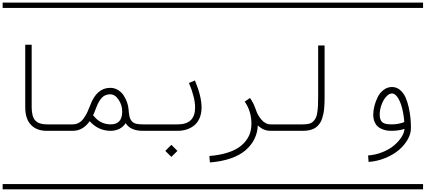

<svg xmlns="http://www.w3.org/2000/svg" viewBox="-20 -990 3222 1453"><path d="M530.3 -48.8V0H333Q257.3 0 214.1 -45.4Q170.9 -90.8 170.9 -180.2V-651.4H219.7V-180.2Q219.7 -106.9 247.3 -77.9Q274.9 -48.8 333 -48.8ZM0 402.8H530.3V442.9H0ZM0 -970.2H530.3V-930.2H0Z M530.3 -48.8Q556.6 -48.8 578.4 -61.5Q600.1 -74.2 616.2 -98.4Q632.3 -122.6 641.8 -142.8Q651.4 -163.1 662.6 -192.9Q711.4 -325.2 814 -325.2Q845.2 -325.2 871.6 -309.8Q897.9 -294.4 914.6 -269.5Q931.2 -244.6 941.2 -216.6Q951.2 -188.5 953.1 -160.6Q955.6 -127 960 -107.7Q964.4 -88.4 976.1 -74Q987.8 -59.6 1007.6 -54.2Q1027.3 -48.8 1060.5 -48.8V0Q967.3 0 930.7 -58.1Q912.6 -29.3 882.8 -14.6Q853 0 817.9 0Q724.1 0 658.7 -72.8Q607.4 0 530.3 0Q520 0 512.9 -7.1Q505.9 -14.2 505.9 -24.4Q505.9 -34.7 512.9 -41.7Q520 -48.8 530.3 -48.8ZM904.8 -146Q904.8 -194.8 877.4 -235.6Q850.1 -276.4 814 -276.4Q775.9 -276.4 751.7 -251.2Q727.5 -226.1 708.5 -176.3Q695.8 -141.6 684.6 -118.2Q737.3 -48.8 817.9 -48.8Q904.8 -48.8 904.8 -146ZM530.3 402.8H1060.5V442.9H530.3ZM530.3 -970.2H1060.5V-930.2H530.3Z M1060.5 -48.8H1325.2Q1456.5 -48.8 1456.5 -176.3Q1456.5 -251 1410.2 -362.3L1455.1 -380.9Q1505.4 -261.2 1505.4 -176.3Q1505.4 -131.8 1490.7 -97.2Q1476.1 -62.5 1450.7 -41.7Q1425.3 -21 1393.6 -10.5Q1361.8 0 1325.2 0H1060.5Q1050.3 0 1043.2 -7.1Q1036.1 -14.2 1036.1 -24.4Q1036.1 -34.7 1043.2 -41.7Q1050.3 -48.8 1060.5 -48.8ZM1060.5 402.8H1590.8V442.9H1060.5ZM1060.5 -970.2H1590.8V-930.2H1060.5ZM1231 151.9 1276.9 106 1322.8 151.9 1276.9 197.3Z M2121.1 -48.8V0H2026.4Q1973.1 0 1931.2 -41Q1928.7 13.7 1906 60.5Q1883.3 107.4 1840.1 145.5Q1796.9 183.6 1727.5 208Q1658.2 232.4 1568.4 239.3L1564.5 190.4Q1633.8 185.1 1688.7 169.2Q1743.7 153.3 1779.5 130.6Q1815.4 107.9 1839.1 77.6Q1862.8 47.4 1872.8 14.9Q1882.8 -17.6 1882.8 -54.2Q1882.8 -147 1832 -221.2L1872.1 -248.5Q1898.9 -210.4 1913.6 -166.5H1914.1Q1928.2 -118.2 1959.2 -83.5Q1990.2 -48.8 2026.4 -48.8ZM1590.8 402.8H2121.1V442.9H1590.8ZM1590.8 -970.2H2121.1V-930.2H1590.8Z M2121.1 -48.8H2273.9Q2300.3 -48.8 2318.8 -53.7Q2337.4 -58.6 2350.1 -71Q2362.8 -83.5 2370.1 -98.4Q2377.4 -113.3 2381.3 -140.1Q2385.3 -167 2386.5 -193.4Q2387.7 -219.7 2387.7 -261.7V-646H2436.5V-261.7Q2436.5 -235.4 2436 -215.3Q2435.5 -195.3 2433.3 -171.6Q2431.2 -147.9 2427.7 -130.6Q2424.3 -113.3 2418.2 -94.5Q2412.1 -75.7 2403.8 -62.3Q2395.5 -48.8 2383.3 -36.4Q2371.1 -23.9 2355.5 -16.4Q2339.8 -8.8 2319.3 -4.4Q2298.8 0 2273.9 0H2121.1Q2110.8 0 2103.8 -7.1Q2096.7 -14.2 2096.7 -24.4Q2096.7 -34.7 2103.8 -41.7Q2110.8 -48.8 2121.1 -48.8ZM2121.1 402.8H2651.4V442.9H2121.1ZM2121.1 -970.2H2651.4V-930.2H2121.1Z M3039.6 -66.4Q3035.2 -124 3022.5 -173.1Q3009.8 -222.2 2989.5 -252.4Q2969.2 -282.7 2946.3 -282.7Q2924.3 -282.7 2902.6 -258.5Q2880.9 -234.4 2867.2 -196.8Q2853.5 -159.2 2853.5 -122.6Q2853.5 -103.5 2857.9 -90.1Q2862.3 -76.7 2869.6 -68.6Q2877 -60.5 2888.9 -56.2Q2900.9 -51.8 2913.1 -50.3Q2925.3 -48.8 2942.4 -48.8Q2997.1 -48.8 3039.6 -66.4ZM3089.8 -19.5Q3089.8 22.5 3065.2 65.9Q3040.5 109.4 2998.8 145Q2957 180.7 2896.5 205.6Q2835.9 230.5 2769.5 235.4L2765.6 186.5Q2823.7 182.1 2876.2 160.6Q2928.7 139.2 2963.4 109.4Q2998 79.6 3018.8 46.9Q3039.6 14.2 3041 -14.6Q2997.6 0 2942.4 0Q2922.9 0 2905.3 -2.9Q2887.7 -5.9 2868.7 -13.9Q2849.6 -22 2835.9 -35.2Q2822.3 -48.3 2813.5 -70.8Q2804.7 -93.3 2804.7 -122.6Q2804.7 -154.3 2813.7 -189.2Q2822.8 -224.1 2839.1 -256.6Q2855.5 -289.1 2883.8 -310.3Q2912.1 -331.5 2946.3 -331.5Q2980.5 -331.5 3006.8 -309.6Q3033.2 -287.6 3048.3 -254.4Q3063.5 -221.2 3073.2 -177.2Q3083 -133.3 3086.4 -95.2Q3089.8 -57.1 3089.8 -19.5ZM2651.4 402.8H3181.6V442.9H2651.4ZM2651.4 -970.2H3181.6V-930.2H2651.4Z"/></svg>

Font: AzarMehrMSRS1
Style: Regular
Weight: 1
Designer: Amin Abedi
Version: Version 1.00